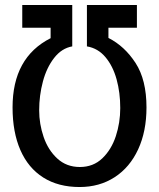

<svg xmlns="http://www.w3.org/2000/svg" viewBox="-20 -745 640 772"><path d="M530.5 -633.5H416V-592.5Q481 -559.5 525 -491.8Q569 -424 569 -313Q569 -217 535.5 -144.5Q502 -72 441 -32.5Q380 7 300 7Q214.5 7 154 -31.2Q93.5 -69.5 62 -141.5Q30.5 -213.5 30.5 -313Q30.5 -514 183.5 -591.5V-633.5H69.5V-725H270.5V-558.5Q228 -551 197.8 -512.2Q167.5 -473.5 152.5 -417.2Q137.5 -361 137.5 -301.5Q137.5 -246.5 155.5 -194Q173.5 -141.5 210.5 -107.5Q247.5 -73.5 301 -73.5Q355 -73.5 391.5 -108.5Q428 -143.5 445.8 -197.8Q463.5 -252 463.5 -310.5Q463.5 -372.5 448.8 -426Q434 -479.5 404 -515.2Q374 -551 329.5 -558.5V-725H530.5Z"/></svg>

Font: JuliaMono Medium
Style: Regular
Weight: 500
Monospace: yes
Designer: cormullion
Foundry: corm
Version: Version 0.054; ttfautohint (v1.8.4)